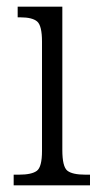

<svg xmlns="http://www.w3.org/2000/svg" viewBox="-20 -556 300 576"><path d="M21 0V-32H37Q75 -32 90.5 -43.5Q106 -55 106 -103V-431Q106 -479 91.5 -491.5Q77 -504 41 -504H33V-536H167V-106Q167 -56 182 -44Q197 -32 236 -32H250V0Z"/></svg>

Font: Noto Serif Tamil Condensed Light
Style: Italic
Weight: 300
Width: 3
Italic angle: -12°
Designer: Indian Type Foundry, Tom Grace, and the Monotype Design Team
Foundry: Monotype Imaging Inc.
Version: Version 2.003; ttfautohint (v1.8.4.7-5d5b)